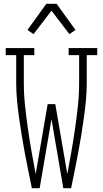

<svg xmlns="http://www.w3.org/2000/svg" viewBox="-20 -987 540 1007"><path d="M147 0Q138 -45 128.5 -91Q119 -137 110.5 -182.5Q102 -228 94.5 -274Q87 -320 80.5 -366Q74 -412 69.5 -458.5Q65 -505 65 -551V-698H10V-735H160V-698H105V-551Q105 -491 111.5 -431Q118 -371 126.5 -311.5Q135 -252 145.5 -192.5Q156 -133 167 -74L230 -441H270L333 -74Q344 -133 354.5 -192.5Q365 -252 373.5 -311.5Q382 -371 388.5 -431Q395 -491 395 -551V-698H340V-735H490V-698H435V-551Q435 -505 430.5 -458.5Q426 -412 419.5 -366Q413 -320 405.5 -274Q398 -228 389.5 -182.5Q381 -137 371.5 -91Q362 -45 353 0H312L250 -362L188 0ZM156 -808 124 -830 223 -967H277L310 -921L376 -830L344 -808L250 -931Z"/></svg>

Font: Iosevka Curly Slab Extralight
Style: Regular
Weight: 200
Monospace: yes
Designer: Belleve Invis
Foundry: Belleve Invis
Version: Version 22.1.2; ttfautohint (v1.8.4)